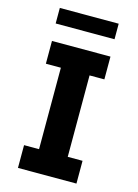

<svg xmlns="http://www.w3.org/2000/svg" viewBox="-128 -932 718 1002"><g transform="rotate(15 230.5 -431.5)"><path d="M67 -863H385V-779H67ZM388 -686V-563H308V-123H388V0H72V-123H153V-563H72V-686Z"/></g></svg>

Font: Chivo
Style: Bold
Weight: 700
Designer: Hector Gatti
Foundry: Omnibus-Type
Version: Version 1.007;PS 001.007;hotconv 1.0.88;makeotf.lib2.5.64775